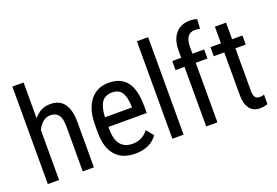

<svg xmlns="http://www.w3.org/2000/svg" viewBox="-103 -1069 1999 1388"><g transform="rotate(-20 896.0 -375.0)"><path d="M150.9 -474.1Q200.2 -538.1 276.9 -538.1Q417 -538.1 418.9 -351.1V0H333V-347.2Q333 -409.2 312.3 -435.3Q291.5 -461.4 250 -461.4Q217.8 -461.4 192.1 -439.9Q166.5 -418.5 150.9 -383.8V0H64.5V-750H150.9Z M736.3 9.8Q637.7 9.8 585 -49.1Q532.2 -107.9 531.2 -221.7V-285.6Q531.2 -403.8 582.8 -470.9Q634.3 -538.1 726.6 -538.1Q819.3 -538.1 865.2 -479Q911.1 -419.9 912.1 -294.9V-238.3H617.2V-226.1Q617.2 -141.1 649.2 -102.5Q681.2 -64 741.2 -64Q779.3 -64 808.3 -78.4Q837.4 -92.8 862.8 -124L907.7 -69.3Q851.6 9.8 736.3 9.8ZM726.6 -463.9Q672.9 -463.9 647 -427Q621.1 -390.1 617.7 -312.5H825.7V-324.2Q822.3 -399.4 798.6 -431.6Q774.9 -463.9 726.6 -463.9Z M1108.9 0H1022.5V-750H1108.9Z M1282.7 0V-458.5H1213.9V-528.3H1282.7V-589.4Q1284.2 -669.9 1323.5 -715.1Q1362.8 -760.3 1434.6 -760.3Q1460.4 -760.3 1486.8 -752L1482.4 -678.7Q1463.9 -683.1 1442.9 -683.1Q1369.1 -683.1 1369.1 -578.1V-528.3H1459.5V-458.5H1369.1V0Z M1674.3 -656.2V-528.3H1753.9V-458.5H1674.3V-130.9Q1674.3 -99.6 1684.6 -83.5Q1694.8 -67.4 1719.7 -67.4Q1736.8 -67.4 1754.4 -73.2L1753.4 0Q1724.1 9.8 1693.4 9.8Q1642.1 9.8 1615.2 -26.9Q1588.4 -63.5 1588.4 -130.4V-458.5H1507.8V-528.3H1588.4V-656.2Z"/></g></svg>

Font: TypoPRO Roboto
Style: Regular
Weight: 400
Designer: Google
Version: Version 2.136; 2016